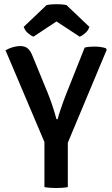

<svg xmlns="http://www.w3.org/2000/svg" viewBox="-20 -916 549 940"><path d="M197.5 -286.5H312V0Q299 2.5 283.5 3.5Q268 4.5 255 4.5Q243 4.5 226.8 3.5Q210.5 2.5 197.5 0ZM394.5 -683Q406.5 -686 418.8 -687Q431 -688 442 -688Q457 -688 471.5 -686Q486 -684 498 -680L502.5 -672.5L303.5 -197H207.5L7 -670Q25.5 -680 43.5 -685.2Q61.5 -690.5 78.5 -690.5Q102.5 -690.5 116 -678.8Q129.5 -667 139.5 -641.5L214 -460Q225 -433 236.5 -398.8Q248 -364.5 256.5 -332.5H262Q267.5 -353.5 275.8 -377.8Q284 -402 292.2 -424.8Q300.5 -447.5 307 -463ZM305 -891.5 417.5 -784.5Q412 -766.5 397.2 -753.8Q382.5 -741 370 -736.5L256.5 -811L144 -736.5Q131.5 -741 116.8 -753.8Q102 -766.5 96 -784.5L208.5 -891.5Q230 -895.5 256.5 -895.5Q284 -895.5 305 -891.5Z"/></svg>

Font: Signika Negative Light Medium
Style: Regular
Weight: 500
Version: Version 2.001